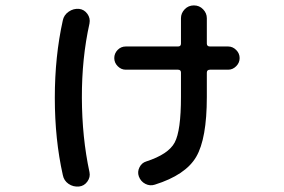

<svg xmlns="http://www.w3.org/2000/svg" viewBox="-20 -638 1040 703"><path d="M440.4 -382.8Q423.8 -382.8 411.1 -395.5Q398.4 -408.2 398.4 -425.3Q398.4 -442.4 410.6 -455.1Q422.9 -467.8 440.4 -467.8H631.8Q642.6 -467.8 642.6 -478.5V-571.3Q642.6 -589.8 656.2 -604Q669.9 -618.2 689.9 -618.2Q710 -618.2 723.6 -604Q737.3 -589.8 737.3 -571.3V-478.5Q737.3 -467.8 749 -467.8H815.4Q832 -467.8 844.7 -455.1Q857.4 -442.4 857.4 -425.3Q857.4 -408.2 844.7 -395.5Q832 -382.8 815.4 -382.8H749Q737.3 -382.8 737.3 -372.1V-283.2Q737.3 -129.9 698.2 -63.5Q659.2 2.9 546.9 38.1Q529.3 43.9 512.2 35.2Q495.1 26.4 488.3 7.8Q482.4 -8.8 490.7 -25.4Q499 -42 515.6 -46.9Q596.7 -73.2 619.6 -116.2Q642.6 -159.2 642.6 -283.2V-372.1Q642.6 -382.8 631.8 -382.8ZM269.5 44.9Q248 46.9 231 35.2Q213.9 23.4 210 2.9Q180.7 -127.9 180.7 -279.8Q180.7 -431.6 210 -563.5Q213.9 -583 231.4 -595.2Q249 -607.4 269.5 -605.5Q288.1 -603.5 299.8 -587.4Q311.5 -571.3 307.6 -551.8Q279.3 -424.8 279.8 -279.8Q280.3 -134.8 307.6 -7.8Q311.5 10.7 299.8 26.9Q288.1 43 269.5 44.9Z"/></svg>

Font: Rounded-X Mgen+ 1mn medium
Style: Regular
Weight: 500
Designer: [Source Han Sans]
Ryoko NISHIZUKA  (kana & ideographs); Paul D. Hunt (Latin, Greek & Cyrillic); Wenlong ZHANG  (bopomofo
Version: Version 1.059.20150602